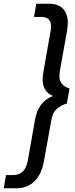

<svg xmlns="http://www.w3.org/2000/svg" viewBox="-62 -892 399 1022"><path d="M-42 110 -30 40H8Q72 40 86 -37L124 -253Q141 -352 220 -381Q165 -404 165 -470Q165 -490 169 -509L207 -725Q210 -739 210 -751Q210 -802 157 -802H119L131 -872H200Q249 -872 274 -845Q299 -818 299 -769Q299 -758 295 -728L256 -511Q254 -495 254 -488Q254 -461 268 -445Q282 -429 308 -421L294 -341Q260 -331 238.5 -310.5Q217 -290 211 -251L172 -34Q160 34 122.5 72Q85 110 27 110Z"/></svg>

Font: Open Sauce One
Style: Italic
Weight: 400
Italic angle: -10°
Designer: Alfredo Marco Pradil
Foundry: Creative Sauce Fz LLC
Version: Version 1.477